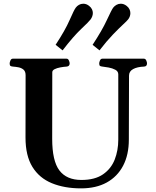

<svg xmlns="http://www.w3.org/2000/svg" viewBox="-20 -1013 850 1047"><path d="M683.6 -600.6 682.6 -252Q682.6 -168.9 651.4 -109.4Q620.1 -49.8 562 -17.8Q503.9 14.2 421.9 14.2Q331.5 14.2 262.9 -13.9Q194.3 -42 156.7 -103Q119.1 -164.1 119.1 -262.7L119.6 -602.5Q119.6 -623.5 108.4 -633.1Q97.2 -642.6 81.3 -645.8Q65.4 -648.9 50.3 -649.9Q40 -650.9 36.4 -654.1Q32.7 -657.2 32.7 -668Q32.7 -673.3 36.9 -683.1Q41 -692.9 49.3 -692.9H343.3Q351.6 -692.9 355.7 -683.1Q359.9 -673.3 359.9 -668Q359.9 -651.4 343.8 -649.9Q327.1 -648.9 308.8 -645.5Q290.5 -642.1 277.8 -635.7Q265.1 -629.4 265.1 -618.7L264.6 -255.9Q264.6 -135.3 304 -83.5Q343.3 -31.7 423.8 -31.7Q497.6 -31.7 541.7 -62.3Q585.9 -92.8 605.5 -142.8Q625 -192.9 625 -251V-607.4Q625 -624 608.9 -632.6Q592.8 -641.1 572.5 -644.8Q552.2 -648.4 538.6 -649.9Q528.3 -650.9 524.7 -654.1Q521 -657.2 521 -668Q521 -673.3 525.1 -683.1Q529.3 -692.9 537.6 -692.9H765.1Q773.4 -692.9 777.6 -683.1Q781.7 -673.3 781.7 -668Q781.7 -650.4 765.6 -649.9Q728 -648.4 705.8 -636.2Q683.6 -624 683.6 -600.6ZM522.5 -738.3 484.9 -768.6Q536.6 -847.2 562.3 -902.8Q587.9 -958.5 597.2 -971.2Q604.5 -980.5 615.2 -986.6Q626 -992.7 638.7 -992.7Q655.3 -992.7 670.4 -981Q681.2 -972.7 686 -962.4Q690.9 -952.1 690.9 -941.4Q690.9 -932.1 687.7 -923.3Q684.6 -914.6 678.7 -907.2Q672.4 -898.9 650.6 -878.9Q628.9 -858.9 595.7 -824.5Q562.5 -790 522.5 -738.3ZM321.3 -738.3 283.2 -768.6Q335 -847.2 359.4 -903.1Q383.8 -959 393.1 -971.2Q399.9 -980.5 410.6 -986.6Q421.4 -992.7 434.1 -992.7Q451.2 -992.7 465.8 -981Q476.6 -972.7 481.4 -962.6Q486.3 -952.6 486.3 -942.4Q486.3 -932.6 482.9 -923.6Q479.5 -914.6 474.1 -907.2Q464.8 -894.5 422.9 -855.2Q380.9 -815.9 321.3 -738.3Z"/></svg>

Font: Gelasio SemiBold
Style: Regular
Weight: 600
Designer: Eben Sorkin
Foundry: Eben Sorkin
Version: Version 1.008